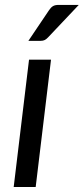

<svg xmlns="http://www.w3.org/2000/svg" viewBox="-20 -744 334 764"><path d="M183 -506.5 122 0H34.5L95.5 -506.5ZM293.5 -724.5 171.5 -595.5Q164.5 -588 158 -584.8Q151.5 -581.5 142 -581.5H93L174.5 -702.5Q182 -714 190.2 -719.2Q198.5 -724.5 213.5 -724.5Z"/></svg>

Font: Lato 2
Style: Italic
Weight: 400
Italic angle: -7°
Designer: Lukasz Dziedzic with Adam Twardoch and Botio Nikoltchev
Foundry: tyPoland Lukasz Dziedzic
Version: Version 2.015; 2015-08-06; http://www.latofonts.com/